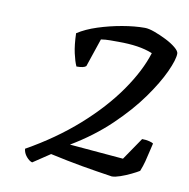

<svg xmlns="http://www.w3.org/2000/svg" viewBox="-57 -825 526 534"><g transform="rotate(10 206.0 -557.5)"><path d="M67 -346Q59 -348 50.5 -358Q42 -368 41 -380Q121 -425 183 -480Q245 -535 285.5 -593Q326 -651 342 -703Q322 -711 298.5 -714.5Q275 -718 245 -718Q234 -718 221.5 -718Q209 -718 196 -716L169 -636Q163 -630 142 -630Q136 -643 131 -665.5Q126 -688 125 -721Q148 -736 180.5 -746.5Q213 -757 247.5 -763Q282 -769 311 -769Q322 -769 338.5 -763Q355 -757 372 -748.5Q389 -740 400.5 -730.5Q412 -721 412 -714Q412 -697 396 -662Q380 -627 349 -583.5Q318 -540 271 -495Q224 -450 162 -413L314 -400L357 -463Q369 -463 378 -460.5Q387 -458 389 -456Q386 -444 383 -430.5Q380 -417 376.5 -403.5Q373 -390 367 -375Q359 -370 344.5 -363Q330 -356 315.5 -351Q301 -346 292 -346Q245 -353 205 -360Q165 -367 115 -378Z"/></g></svg>

Font: Texturina Medium 12pt Light
Style: Italic
Weight: 300
Italic angle: -11°
Version: Version 1.002